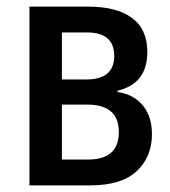

<svg xmlns="http://www.w3.org/2000/svg" viewBox="-20 -560 515 580"><path d="M69 0V-540H247Q332 -540 378.5 -506Q425 -472 425 -403Q425 -307 335 -286V-282Q384 -275 411.5 -241.5Q439 -208 439 -155Q439 -86 393 -43Q347 0 253 0ZM167 -320H241Q325 -320 325 -391Q325 -462 243 -462H167ZM167 -78H246Q339 -78 339 -161Q339 -244 244 -244H167Z"/></svg>

Font: Noto Sans Condensed Medium
Style: Regular
Weight: 500
Width: 3
Designer: Monotype Design Team
Foundry: Monotype Imaging Inc.
Version: Version 2.013; ttfautohint (v1.8.4.7-5d5b)